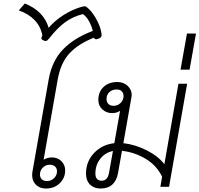

<svg xmlns="http://www.w3.org/2000/svg" viewBox="-20 -1075 1148 1105"><path d="M165 -67Q165 -77 166 -83L260 -617Q279 -725 343 -791Q407 -857 514 -897Q507 -927 492 -953.5Q477 -980 457 -994Q398 -979 353.5 -946Q309 -913 263 -854Q256 -846 252 -842.5Q248 -839 242 -839Q239 -839 229 -843Q218 -848 218 -855Q218 -861 224 -871Q214 -923 179 -959.5Q144 -996 88 -1015L123 -1055Q232 -1011 260 -915Q296 -957 345 -988Q394 -1019 447 -1035Q463 -1039 466 -1039Q473 -1039 478 -1035Q507 -1013 531.5 -970Q556 -927 562 -893Q563 -888 564 -883Q565 -878 565 -873Q565 -861 551 -854Q539 -849 533 -849Q525 -849 520 -858Q430 -822 379.5 -767.5Q329 -713 312 -617L231 -156Q254 -169 278 -169Q312 -169 333.5 -147.5Q355 -126 355 -94Q355 -51 324 -20.5Q293 10 244 10Q209 10 187 -11.5Q165 -33 165 -67ZM308 -89Q308 -106 297 -116.5Q286 -127 267 -127Q243 -127 226.5 -110.5Q210 -94 210 -71Q210 -54 220 -43.5Q230 -33 250 -33Q274 -33 291 -49.5Q308 -66 308 -89Z M475 -76Q475 -145 521 -194Q567 -243 638 -251L671 -437Q651 -424 625 -424Q593 -424 569.5 -445Q546 -466 546 -500Q546 -546 576 -574.5Q606 -603 655 -603Q691 -603 714.5 -581Q738 -559 738 -529Q738 -522 737 -518L690 -251Q759 -243 825 -209.5Q891 -176 926 -130L1007 -593H1057L953 0H903L913 -58Q881 -124 817.5 -161.5Q754 -199 682 -207L659 -78Q652 -37 627 -13.5Q602 10 558 10Q521 10 498 -13Q475 -36 475 -76ZM691 -522Q691 -539 681 -549.5Q671 -560 651 -560Q626 -560 609.5 -545Q593 -530 593 -504Q593 -487 604 -476.5Q615 -466 634 -466Q657 -466 674 -482.5Q691 -499 691 -522ZM607 -78 630 -206Q585 -197 557 -161Q529 -125 529 -76Q529 -35 566 -35Q582 -35 592.5 -46Q603 -57 607 -78Z M1056 -882H1108L1071 -674H1019Z"/></svg>

Font: Niramit ExtraLight
Style: Italic
Weight: 200
Italic angle: -10°
Designer: Katatrad Aksorn Co.,Ltd.
Foundry: Cadson Demak Co.,Ltd.
Version: Version 1.000; ttfautohint (v1.6)